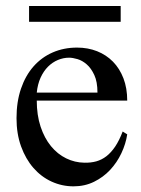

<svg xmlns="http://www.w3.org/2000/svg" viewBox="-20 -624 484 658"><path d="M416 -163.6Q411.1 -130.9 396 -98.9Q380.9 -66.9 357.4 -41.7Q334 -16.6 302.2 -1Q270.5 14.6 231.9 14.6Q192.4 14.6 156.7 -1.7Q121.1 -18.1 94.5 -48.6Q67.9 -79.1 52.2 -122.3Q36.6 -165.5 36.6 -218.8Q36.6 -275.4 52 -320.3Q67.4 -365.2 95 -396.5Q122.6 -427.7 160.6 -444.3Q198.7 -460.9 244.1 -460.9Q281.2 -460.9 312.7 -448.5Q344.2 -436 367.2 -412.6Q390.1 -389.2 403.1 -355.5Q416 -321.8 416 -279.3H106Q106 -229.5 119.1 -189.9Q132.3 -150.4 154.8 -123Q177.2 -95.7 206.8 -81.3Q236.3 -66.9 269 -66.4Q291 -65.9 309.8 -71Q328.6 -76.2 344.7 -88.6Q360.8 -101.1 374.8 -121.8Q388.7 -142.6 400.4 -173.3ZM314 -306.6Q314 -343.8 303.2 -366.9Q292.5 -390.1 277.3 -403.3Q262.2 -416.5 245.6 -421.4Q229 -426.3 216.8 -426.3Q197.3 -426.3 178.5 -418.5Q159.7 -410.6 144.5 -395.5Q129.4 -380.4 119.1 -357.9Q108.9 -335.4 106 -306.6ZM79.6 -549.3V-603.5H393.6V-549.3Z"/></svg>

Font: Doulos SIL Compact
Style: Regular
Weight: 400
Designer: Walt Agee, Victor Gaultney, Peter Martin, Debbi Hosken
Foundry: SIL International
Version: Version 4.110; 2011; Maintenance release ; LnSpcTght